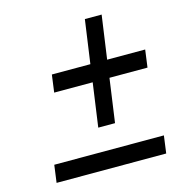

<svg xmlns="http://www.w3.org/2000/svg" viewBox="-95 -830 730 785"><g transform="rotate(-15 270.0 -437.5)"><path d="M405 -746 379 -562H540L530 -488H369L343 -303H272L298 -488H135L145 -562H308L334 -746ZM523 -203 513 -129H49L59 -203Z"/></g></svg>

Font: Arsenal
Style: Bold Italic
Weight: 700
Italic angle: -9°
Designer: Andrij Shevchenko
Foundry: Stairsfor.com
Version: Version 1.000